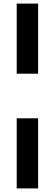

<svg xmlns="http://www.w3.org/2000/svg" viewBox="-20 -828 305 1068"><path d="M73 -418V-808H192V-418ZM73 220V-170H192V220Z"/></svg>

Font: Encode Sans SmBold
Style: Regular
Weight: 600
Designer: Multiple Designers
Foundry: Impallari Type
Version: Version 3.002; ttfautohint (v1.8.3) -l 8 -r 50 -G 200 -x 14 